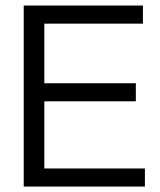

<svg xmlns="http://www.w3.org/2000/svg" viewBox="-20 -684 585 704"><path d="M511.3 -66.3H142.6V-312.5H478.1V-378.8H142.6V-597.3H504V-663.7H67V0H511.3Z"/></svg>

Font: Diatome Awesome Regular
Style: Regular
Weight: 400
Designer: 15.100.17
Foundry: 15.100.17
Version: Version 1.008;Fontself Maker 3.5.8